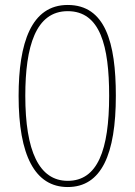

<svg xmlns="http://www.w3.org/2000/svg" viewBox="-20 -745 543 774"><path d="M447 -359C447 -574 404 -725 253 -725C106 -725 55 -572 55 -358C55 -118 121 9 253 9C389 9 447 -123 447 -359ZM82 -359C82 -558 124 -700 253 -700C384 -700 420 -560 420 -359C420 -139 373 -16 253 -16C137 -16 82 -137 82 -359Z"/></svg>

Font: Noto Sans Arabic SemCond Thin
Style: Regular
Weight: 100
Width: 4
Designer: Monotype Design Team, Nadine Chahine, Nizar Qandah and Khaled Hosny
Foundry: Monotype Imaging Inc.
Version: Version 2.012